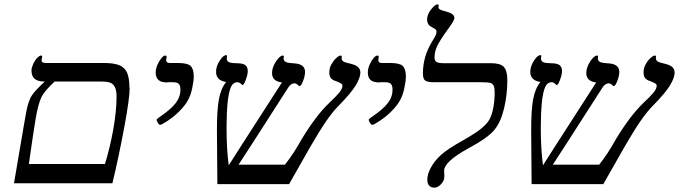

<svg xmlns="http://www.w3.org/2000/svg" viewBox="-20 -841 3105 878"><path d="M572 -438 573 -440Q573 -392 549 -263Q523 -123 494 -3H44L89 -267Q102 -344 107 -360Q112 -376 119 -393Q126 -408 148 -432Q171 -456 185 -468Q154 -468 139 -480Q124 -492 124 -519Q124 -531 132 -549Q140 -566 150 -576Q161 -587 168 -587Q173 -587 173 -582L170 -566Q170 -553 188 -553H453Q501 -553 525 -543Q551 -532 561 -509Q572 -484 572 -438ZM461 -91H460Q483 -166 498 -249Q513 -334 513 -399Q513 -424 507 -439Q501 -454 488 -461Q475 -468 446 -468H230Q185 -427 170 -398Q155 -368 143 -298Q134 -246 112 -91Z M748 -465 745 -464Q719 -464 706 -474Q692 -485 692 -510Q692 -526 700 -545Q708 -563 718 -575Q728 -587 736 -587Q742 -587 742 -579Q740 -571 740 -566Q740 -553 756 -553H792Q837 -553 851 -540Q866 -526 866 -492Q866 -470 859 -438Q852 -404 838 -380Q825 -357 799 -331Q776 -308 746 -288Q719 -270 712 -270Q708 -270 702 -279Q696 -288 696 -294Q698 -298 714 -309Q760 -340 783 -369Q805 -397 805 -431Q805 -450 797 -458Q790 -465 770 -465Z M1270 -465 1268 -464Q1224 -470 1224 -507Q1224 -533 1242 -560Q1260 -587 1273 -587Q1278 -587 1278 -582L1277 -573Q1277 -556 1305 -553L1329 -551Q1375 -547 1375 -512Q1375 -495 1366 -471Q1357 -447 1349 -447L1346 -449Q1335 -460 1327 -460Q1310 -460 1297 -439L1141 -196L1071 -88H1283Q1324 -140 1358 -202Q1423 -310 1484 -369Q1518 -401 1531 -417Q1546 -435 1546 -449Q1546 -456 1537 -461Q1531 -464 1517 -470Q1501 -474 1493 -484Q1486 -492 1486 -510Q1486 -530 1495 -546Q1505 -564 1517 -575Q1530 -587 1538 -587Q1543 -587 1543 -581L1542 -576Q1542 -560 1562 -555L1589 -548Q1628 -538 1628 -509Q1628 -486 1607 -451Q1586 -416 1529 -358Q1502 -331 1471 -286Q1442 -244 1398 -168L1302 1H974L972 -249Q972 -338 981 -387Q990 -436 1014 -466Q989 -470 978 -483Q968 -494 968 -513Q968 -538 985 -564Q1001 -589 1015 -589Q1018 -589 1018 -584L1017 -574Q1017 -560 1029 -556Q1040 -552 1058 -552Q1092 -552 1102 -543Q1113 -534 1113 -516Q1113 -500 1104 -476Q1095 -452 1089 -452Q1088 -452 1086 -454Q1075 -465 1066 -465Q1046 -465 1036 -443Q1026 -420 1021 -374Q1016 -322 1016 -256Q1016 -158 1026 -85L1075 -162Q1208 -368 1270 -465Z M1718 -465 1715 -464Q1689 -464 1676 -474Q1662 -485 1662 -510Q1662 -526 1670 -545Q1678 -563 1688 -575Q1698 -587 1706 -587Q1712 -587 1712 -579Q1710 -571 1710 -566Q1710 -553 1726 -553H1762Q1807 -553 1821 -540Q1836 -526 1836 -492Q1836 -470 1829 -438Q1822 -404 1808 -380Q1795 -357 1769 -331Q1746 -308 1716 -288Q1689 -270 1682 -270Q1678 -270 1672 -279Q1666 -288 1666 -294Q1668 -298 1684 -309Q1730 -340 1753 -369Q1775 -397 1775 -431Q1775 -450 1767 -458Q1760 -465 1740 -465Z M1970 -465H1963Q1935 -465 1924 -473Q1914 -480 1914 -506Q1914 -580 1953 -646Q1970 -674 1973 -681Q1976 -688 1976 -696Q1976 -704 1970 -708Q1965 -711 1950 -720Q1942 -724 1938 -732Q1933 -740 1933 -750Q1933 -766 1941 -782Q1948 -796 1961 -809Q1973 -821 1981 -821Q1986 -821 1986 -816L1985 -807Q1985 -796 2018 -789Q2058 -779 2058 -759Q2058 -748 2033 -714Q1991 -656 1979 -630Q1967 -604 1967 -578Q1967 -564 1976 -558Q1985 -552 2008 -552H2226Q2267 -552 2283 -536Q2300 -519 2300 -475Q2300 -408 2285 -345Q2270 -282 2240 -246Q2210 -210 2119 -161Q2012 -102 2011 -61L2012 -37Q2012 -20 2005 -9Q1998 2 1987 10Q1977 17 1966 17Q1949 17 1941 6Q1934 -4 1934 -18Q1934 -45 1950 -74Q1966 -104 1995 -131Q2025 -159 2097 -199Q2157 -233 2183 -255Q2208 -276 2219 -296Q2230 -317 2236 -349Q2242 -382 2242 -417Q2242 -439 2238 -448Q2233 -459 2222 -462Q2210 -465 2175 -465Z M2707 -465 2705 -464Q2661 -470 2661 -507Q2661 -533 2679 -560Q2697 -587 2710 -587Q2715 -587 2715 -582L2714 -573Q2714 -556 2742 -553L2766 -551Q2812 -547 2812 -512Q2812 -495 2803 -471Q2794 -447 2786 -447L2783 -449Q2772 -460 2764 -460Q2747 -460 2734 -439L2578 -196L2508 -88H2720Q2761 -140 2795 -202Q2860 -310 2921 -369Q2955 -401 2968 -417Q2983 -435 2983 -449Q2983 -456 2974 -461Q2968 -464 2954 -470Q2938 -474 2930 -484Q2923 -492 2923 -510Q2923 -530 2932 -546Q2942 -564 2954 -575Q2967 -587 2975 -587Q2980 -587 2980 -581L2979 -576Q2979 -560 2999 -555L3026 -548Q3065 -538 3065 -509Q3065 -486 3044 -451Q3023 -416 2966 -358Q2939 -331 2908 -286Q2879 -244 2835 -168L2739 1H2411L2409 -249Q2409 -338 2418 -387Q2427 -436 2451 -466Q2426 -470 2415 -483Q2405 -494 2405 -513Q2405 -538 2422 -564Q2438 -589 2452 -589Q2455 -589 2455 -584L2454 -574Q2454 -560 2466 -556Q2477 -552 2495 -552Q2529 -552 2539 -543Q2550 -534 2550 -516Q2550 -500 2541 -476Q2532 -452 2526 -452Q2525 -452 2523 -454Q2512 -465 2503 -465Q2483 -465 2473 -443Q2463 -420 2458 -374Q2453 -322 2453 -256Q2453 -158 2463 -85L2512 -162Q2645 -368 2707 -465Z"/></svg>

Font: Libra Serif Modern
Style: Italic
Weight: 400
Italic angle: -12°
Designer: Stefan Peev, Context Ltd
Foundry: Stefan Peev, Context Ltd
Version: Version 1.000